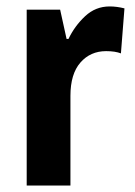

<svg xmlns="http://www.w3.org/2000/svg" viewBox="-20 -577 419 597"><path d="M321 -557Q343 -557 367 -551L356 -411Q338 -418 310 -418Q261 -418 230 -382.5Q199 -347 199 -279V0H63V-547H167L187 -456H193Q212 -496 244.5 -526.5Q277 -557 321 -557Z"/></svg>

Font: Noto Sans Condensed
Style: Bold
Weight: 700
Width: 3
Designer: Monotype Design Team
Foundry: Monotype Imaging Inc.
Version: Version 2.013; ttfautohint (v1.8.4.7-5d5b)